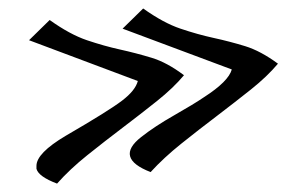

<svg xmlns="http://www.w3.org/2000/svg" viewBox="-20 -482 694 455"><path d="M115.2 -46.9Q71.3 -63.5 66.4 -82Q66.4 -85.9 66.4 -88.9Q66.4 -119.1 135.7 -160.2Q238.3 -219.7 269.5 -243.7Q300.8 -267.6 306.6 -290L48.8 -386.7L97.7 -434.6Q145.5 -400.4 186 -386.7Q226.6 -373 264.2 -364.7Q301.8 -356.4 338.9 -345.2Q376 -334 416 -303.7Q390.6 -273.4 352.1 -242.7Q313.5 -211.9 271 -179.7Q228.5 -147.5 187 -114.3Q145.5 -81.1 115.2 -46.9ZM336.9 -74.2Q251 -107.4 314.5 -157.2Q346.7 -182.6 393.1 -209Q439.5 -235.4 463.9 -252Q521.5 -289.1 529.3 -317.4L270.5 -414.1L319.3 -461.9Q367.2 -427.7 407.7 -414.1Q448.2 -400.4 486.3 -392.1Q524.4 -383.8 561 -372.6Q597.7 -361.3 638.7 -331.1Q613.3 -300.8 574.7 -270Q536.1 -239.3 493.7 -207Q451.2 -174.8 409.7 -141.6Q368.2 -108.4 336.9 -74.2Z"/></svg>

Font: Architects Daughter
Style: Regular
Weight: 400
Designer: Kimberly Geswein
Foundry: Kimberly Geswein
Version: Version 1.003 2010